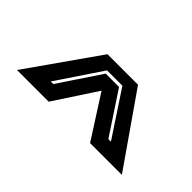

<svg xmlns="http://www.w3.org/2000/svg" viewBox="-178 -680 769 769"><g transform="rotate(-45 206.5 -296.0)"><path d="M56 1V-179L237 -295L56 -413.5V-593L357 -381.5V-208.5ZM119 -124 310 -250V-337L119 -465V-450.5L297 -331.5V-256L119 -138.5Z"/></g></svg>

Font: Tourney Expanded Regular
Style: Bold
Weight: 700
Width: 7
Designer: Tyler Finck
Foundry: Etcetera Type Co
Version: Version 1.010; ttfautohint (v1.8.3)